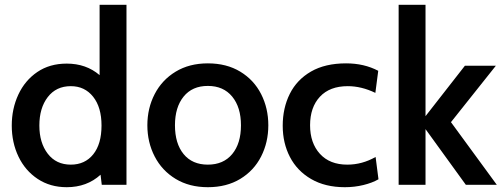

<svg xmlns="http://www.w3.org/2000/svg" viewBox="-20 -770 2095 800"><path d="M507 -750V0H404L399 -42Q342 10 258 10Q189 10 137 -24.5Q85 -59 57 -117.5Q29 -176 29 -247Q29 -317 56.5 -376Q84 -435 135.5 -470Q187 -505 258 -505Q339 -505 395 -457V-750ZM403 -247Q403 -323 368 -367Q333 -411 275 -411Q214 -411 179 -365.5Q144 -320 144 -247Q144 -175 179 -129.5Q214 -84 275 -84Q334 -84 368.5 -127Q403 -170 403 -247Z M594 -248Q594 -319 624.5 -378Q655 -437 712 -471.5Q769 -506 846 -506Q924 -506 981 -471.5Q1038 -437 1068 -378Q1098 -319 1098 -248Q1098 -177 1068 -118Q1038 -59 981 -24.5Q924 10 846 10Q769 10 712 -24.5Q655 -59 624.5 -118Q594 -177 594 -248ZM984 -248Q984 -323 947.5 -367.5Q911 -412 846 -412Q781 -412 745 -367.5Q709 -323 709 -248Q709 -172 745 -128Q781 -84 846 -84Q911 -84 947.5 -128Q984 -172 984 -248Z M1158 -246Q1158 -320 1187.5 -379Q1217 -438 1276 -472Q1335 -506 1422 -506Q1497 -506 1556 -475L1544 -383Q1486 -411 1429 -411Q1354 -411 1313 -367Q1272 -323 1272 -248Q1272 -174 1313 -129Q1354 -84 1427 -84Q1489 -84 1545 -116L1557 -23Q1531 -8 1494 1Q1457 10 1417 10Q1335 10 1276.5 -24Q1218 -58 1188 -116Q1158 -174 1158 -246Z M1641 -750H1753V-286L1917 -496H2046L1859 -261L2050 0H1921L1753 -232V0H1641Z"/></svg>

Font: Cabin SemiBold
Style: Regular
Weight: 600
Designer: Pablo Impallari
Foundry: Pablo Impallari. http://www.impallari.com Igino Marini. http://www.ikern.com
Version: Version 2.200